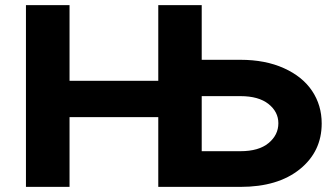

<svg xmlns="http://www.w3.org/2000/svg" viewBox="-20 -731 1315 751"><path d="M81.5 -710.9H252V-415H599.1V-710.9H769V-497.1H920.4Q1017.6 -497.1 1090.3 -464.4Q1163.1 -431.6 1200.7 -375.5Q1238.3 -319.3 1238.3 -248Q1238.3 -138.2 1152.6 -69.1Q1066.9 0 920.4 0H599.1V-272.9H252V0H81.5ZM920.4 -355H769V-139.6H920.4Q992.2 -139.6 1030.5 -171.4Q1068.8 -203.1 1068.8 -249Q1068.8 -293.5 1030.3 -324.2Q991.7 -355 920.4 -355Z"/></svg>

Font: Bert Sans Black
Style: Regular
Weight: 900
Designer: Christian Robertson, Adam Twardoch, & Cristiano Sobral
Foundry: Google
Version: Version 12.135;January 10, 2020;FontCreator 12.0.0.2547 64-b